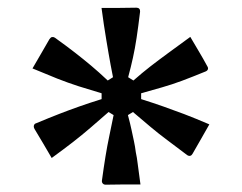

<svg xmlns="http://www.w3.org/2000/svg" viewBox="-20 -783 640 507"><path d="M340.1 -762.7Q345.1 -762.7 347.7 -759.9Q350.3 -757.1 349.9 -752.1Q345 -711.4 340.7 -683.1Q336.4 -654.7 331.1 -630.8Q325.9 -606.9 318.4 -579.1L332.3 -570.4Q355.8 -591.1 377.1 -607.6Q398.4 -624.1 423.3 -642.3Q448.1 -660.5 482.5 -685.6Q493.8 -666.4 505.1 -647.3Q516.5 -628.2 527.2 -608.4Q530.2 -603.9 529 -600.2Q527.8 -596.5 523.4 -594.5Q488.5 -580.2 461.1 -569.9Q433.7 -559.7 408 -552.4Q382.4 -545.2 352.7 -536.7V-521.3Q385.9 -510.8 411.9 -501.6Q438 -492.4 466.1 -481.8Q494.2 -471.1 532.8 -454.6Q522.1 -435.4 510.9 -416.1Q499.8 -396.8 488.5 -377Q486.1 -372.6 482.4 -371.6Q478.7 -370.6 474.3 -373.4Q444.9 -395.8 422 -412.8Q399.1 -429.8 377.9 -447.6Q356.6 -465.4 331.1 -487.2L317.8 -479.1Q323.8 -456.8 327.3 -440.1Q330.8 -423.4 333.8 -409.7Q336.8 -395.9 338.6 -381.1Q341.9 -365.7 343.4 -352Q345 -338.4 347 -325.1Q349 -311.8 350.9 -295.9Q328.2 -295.9 304.6 -295.9Q280.9 -295.9 258.9 -295.3Q254.3 -295.3 251.5 -298.3Q248.7 -301.3 249.1 -305.9Q254 -341.8 258.5 -369.5Q263 -397.2 268.5 -423.3Q273.9 -449.3 280 -479.1L266.7 -487.2Q240.8 -464.4 218.6 -445.4Q196.5 -426.4 172.7 -407.9Q148.8 -389.4 116.5 -365.8Q105.2 -385.6 93.9 -404.4Q82.5 -423.2 71.2 -442.4Q68.2 -447.9 69.7 -452.2Q71.2 -456.4 75.2 -457.4Q109.6 -471.8 136.4 -482.2Q163.2 -492.6 189.6 -501.9Q216 -511.2 248.3 -521.3V-536.7Q214.6 -546.6 187.1 -555.4Q159.6 -564.3 131.6 -575.3Q103.6 -586.4 65.8 -602.3Q77.1 -622.1 88.4 -641.2Q99.8 -660.3 110.5 -679.5Q113.9 -684.5 117.4 -685.2Q120.9 -685.9 124.9 -683.5Q156.7 -660.7 178.7 -643.5Q200.8 -626.3 220.7 -609.6Q240.6 -592.9 264.5 -570.4L278.4 -579.1Q275 -597.1 272.1 -611.8Q269.2 -626.6 266.7 -642Q264.2 -657.4 260.8 -676.9Q257.1 -698.1 254.2 -718.5Q251.4 -739 248.1 -762.1Q270.8 -762.1 294.4 -762.1Q318.1 -762.1 340.1 -762.7Z"/></svg>

Font: Recursive Sans Linear Light
Style: Regular
Weight: 300
Version: Version 1.085